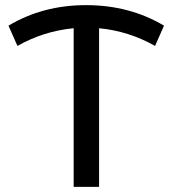

<svg xmlns="http://www.w3.org/2000/svg" viewBox="-20 -728 671 748"><path d="M584 -549Q482 -607 366 -618V0H267V-618Q150 -607 48 -549L13 -628Q147 -708 315 -708Q485 -708 619 -628Z"/></svg>

Font: Montserrat Alternates Medium
Style: Regular
Weight: 500
Designer: Julieta Ulanovsky
Foundry: Julieta Ulanovsky
Version: Version 7.200